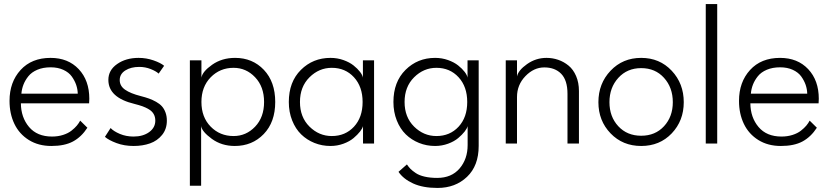

<svg xmlns="http://www.w3.org/2000/svg" viewBox="-20 -708 4105 947"><path d="M83 -198.5Q83.5 -129 123.2 -81.8Q163 -34.5 236.5 -34.5Q266 -34.5 291 -42.5Q316 -50.5 332.5 -63.5Q349 -76.5 359 -88.5Q369 -100.5 375.5 -113L411 -78Q381.5 -32.5 340 -10.2Q298.5 12 233.5 12Q169.5 12 122.2 -17.5Q75 -47 51 -97Q27 -147 27 -210.5Q27 -303 81.5 -362.8Q136 -422.5 229.5 -422.5Q316 -422.5 368.2 -367Q420.5 -311.5 420.5 -221Q420.5 -208.5 419.5 -198.5ZM363.5 -246Q363 -268 355.8 -289.2Q348.5 -310.5 334 -330.8Q319.5 -351 292.5 -363.5Q265.5 -376 230 -376Q192.5 -376 164.2 -364Q136 -352 120 -332Q104 -312 95.8 -290.8Q87.5 -269.5 85.5 -246Z M663.5 -422.5Q702 -422.5 737.2 -410.2Q772.5 -398 789.5 -383.5L762.5 -345Q749.5 -357 723 -367.5Q696.5 -378 667 -378Q625.5 -378 598 -360.5Q570.5 -343 570.5 -313Q570.5 -284 597 -265.5Q623.5 -247 674.5 -234Q698 -228 715.2 -221.8Q732.5 -215.5 750 -205.8Q767.5 -196 778.5 -183.8Q789.5 -171.5 796.2 -153.5Q803 -135.5 803 -113Q803 -71.5 779.5 -42.5Q756 -13.5 720 -0.8Q684 12 639 12Q593 12 554.8 -2.2Q516.5 -16.5 497.5 -33L525.5 -76.5Q540.5 -60.5 571.2 -47.5Q602 -34.5 638.5 -34.5Q685.5 -34.5 715.8 -56.5Q746 -78.5 746 -113Q746 -131.5 738 -145.5Q730 -159.5 714 -169Q698 -178.5 682.2 -184Q666.5 -189.5 643 -195.5Q514.5 -226.5 514.5 -314Q514.5 -362 557.8 -392.2Q601 -422.5 663.5 -422.5Z M972 208H916.5V-410.5H973.5V-325Q978.5 -355 1026.5 -388.8Q1074.5 -422.5 1139.5 -422.5Q1225.5 -422.5 1281.5 -363.5Q1337.5 -304.5 1337.5 -205Q1337.5 -105.5 1280.8 -46.8Q1224 12 1138 12Q1073 12 1024.8 -23.2Q976.5 -58.5 972 -86ZM1132 -373.5Q1065 -373.5 1019.2 -326.8Q973.5 -280 973.5 -205Q973.5 -130 1019 -83.5Q1064.5 -37 1132 -37Q1194 -37 1238.2 -83.2Q1282.5 -129.5 1282.5 -205Q1282.5 -280.5 1238.2 -327Q1194 -373.5 1132 -373.5Z M1770.5 0V-86Q1768 -75 1755.8 -59.2Q1743.5 -43.5 1724 -27Q1704.5 -10.5 1674 0.8Q1643.5 12 1610 12Q1568 12 1530.8 -3Q1493.5 -18 1465.5 -45.2Q1437.5 -72.5 1421 -114Q1404.5 -155.5 1404.5 -205Q1404.5 -304 1464 -363.2Q1523.5 -422.5 1610 -422.5Q1643.5 -422.5 1673.8 -411.8Q1704 -401 1723.8 -385.2Q1743.5 -369.5 1755.8 -353.5Q1768 -337.5 1770 -325V-410.5H1825V0ZM1616.5 -37Q1683 -37 1725.8 -83Q1768.5 -129 1768.5 -205Q1768.5 -280.5 1725.8 -327Q1683 -373.5 1616.5 -373.5Q1553.5 -373.5 1506.5 -326.8Q1459.5 -280 1459.5 -205Q1459.5 -130 1506.5 -83.5Q1553.5 -37 1616.5 -37Z M2138 219Q2066 219 2017.5 196.8Q1969 174.5 1945.5 139.5L1987 103Q1995.5 115.5 2004.5 124.8Q2013.5 134 2030.5 145.5Q2047.5 157 2074.5 163.2Q2101.5 169.5 2136.5 169.5Q2207 169.5 2246.8 123Q2286.5 76.5 2286.5 7.5V-86Q2284 -75 2271.8 -59.2Q2259.5 -43.5 2240 -27Q2220.5 -10.5 2190 0.8Q2159.5 12 2126 12Q2084 12 2046.8 -3Q2009.5 -18 1981.5 -45.2Q1953.5 -72.5 1937 -114Q1920.5 -155.5 1920.5 -205Q1920.5 -304 1980 -363.2Q2039.5 -422.5 2126 -422.5Q2159.5 -422.5 2189.8 -411.8Q2220 -401 2239.8 -385.2Q2259.5 -369.5 2271.8 -353.5Q2284 -337.5 2286 -325V-410.5H2341V12Q2341 109.5 2283.5 164.2Q2226 219 2138 219ZM2132.5 -37Q2199 -37 2241.8 -83Q2284.5 -129 2284.5 -205Q2284.5 -280.5 2241.8 -327Q2199 -373.5 2132.5 -373.5Q2069.5 -373.5 2022.5 -326.8Q1975.5 -280 1975.5 -205Q1975.5 -130 2022.5 -83.5Q2069.5 -37 2132.5 -37Z M2675.5 -422.5Q2705.5 -422.5 2733.2 -413Q2761 -403.5 2784.2 -384.5Q2807.5 -365.5 2821.5 -333Q2835.5 -300.5 2835.5 -259V0H2779V-245.5Q2779 -312 2748.2 -343.8Q2717.5 -375.5 2664.5 -375.5Q2613 -375.5 2571.5 -332.5Q2530 -289.5 2530 -229.5V0H2474.5V-410.5H2530V-331Q2536 -361 2579.5 -391.8Q2623 -422.5 2675.5 -422.5Z M3142.5 12Q3051.5 12 2991.5 -50.2Q2931.5 -112.5 2931.5 -204Q2931.5 -296 2991.5 -359.2Q3051.5 -422.5 3142.5 -422.5Q3233.5 -422.5 3293 -359.2Q3352.5 -296 3352.5 -204Q3352.5 -112.5 3293.2 -50.2Q3234 12 3142.5 12ZM3298.5 -204Q3298.5 -276 3255.2 -324Q3212 -372 3142.5 -372Q3073.5 -372 3029.8 -324Q2986 -276 2986 -204Q2986 -132.5 3029.5 -85.5Q3073 -38.5 3142.5 -38.5Q3212 -38.5 3255.2 -85.5Q3298.5 -132.5 3298.5 -204Z M3517.5 0H3461V-688H3517.5Z M3681 -198.5Q3681.5 -129 3721.2 -81.8Q3761 -34.5 3834.5 -34.5Q3864 -34.5 3889 -42.5Q3914 -50.5 3930.5 -63.5Q3947 -76.5 3957 -88.5Q3967 -100.5 3973.5 -113L4009 -78Q3979.5 -32.5 3938 -10.2Q3896.5 12 3831.5 12Q3767.5 12 3720.2 -17.5Q3673 -47 3649 -97Q3625 -147 3625 -210.5Q3625 -303 3679.5 -362.8Q3734 -422.5 3827.5 -422.5Q3914 -422.5 3966.2 -367Q4018.5 -311.5 4018.5 -221Q4018.5 -208.5 4017.5 -198.5ZM3961.5 -246Q3961 -268 3953.8 -289.2Q3946.5 -310.5 3932 -330.8Q3917.5 -351 3890.5 -363.5Q3863.5 -376 3828 -376Q3790.5 -376 3762.2 -364Q3734 -352 3718 -332Q3702 -312 3693.8 -290.8Q3685.5 -269.5 3683.5 -246Z"/></svg>

Font: League Spartan Light
Style: Regular
Weight: 277
Foundry: The League of Moveable Type
Version: Version 2.002